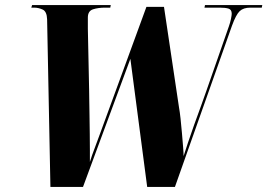

<svg xmlns="http://www.w3.org/2000/svg" viewBox="-20 -734 1050 754"><path d="M165 -658Q164 -689 147.5 -696.5Q131 -704 114 -704H103L106 -714H415L413 -704H392Q366 -704 345.5 -697.5Q325 -691 325 -665V-621L330 -381Q330 -371 330.5 -344Q331 -317 331.5 -281Q332 -245 332.5 -208.5Q333 -172 333 -142Q333 -112 333 -98Q341 -124 351 -150Q361 -176 371 -204L555 -707H624L683 -312Q686 -296 689 -268.5Q692 -241 694.5 -211.5Q697 -182 699 -157.5Q701 -133 701 -121Q707 -140 718 -173Q729 -206 742.5 -244Q756 -282 769 -317Q782 -352 790 -376L879 -631Q884 -645 887 -659.5Q890 -674 890 -680Q890 -696 878 -700Q866 -704 843 -704H783L785 -714H1010L1008 -704H963Q936 -704 921.5 -690.5Q907 -677 891 -633L667 0H558L492 -503L306 0H178Z"/></svg>

Font: Noto Serif Display ExtraCondensed Black
Style: Italic
Weight: 900
Width: 2
Italic angle: -12°
Designer: Monotype Design Team
Foundry: Monotype Imaging Inc.
Version: Version 2.009